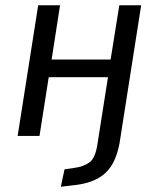

<svg xmlns="http://www.w3.org/2000/svg" viewBox="-20 -516 602 729"><path d="M211 193 225 127 265 121Q296 117 319 101Q342 85 350 31L390 -223H165L130 0H47L125 -496H208L176 -290H400L433 -496H516L434 27Q427 64 414.5 92Q402 120 381 140Q360 160 328.5 172Q297 184 254 188Z"/></svg>

Font: Nunito Sans 7pt Condensed
Style: Italic
Weight: 400
Width: 3
Italic angle: -9°
Designer: Vernon Adams
Foundry: Vernon Adams
Version: Version 3.101;gftools[0.9.27]